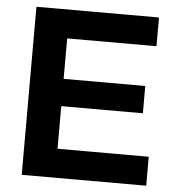

<svg xmlns="http://www.w3.org/2000/svg" viewBox="-51 -751 749 799"><g transform="rotate(5 323.5 -351.0)"><path d="M208 -299H549V-413H208V-582H581V-702H69V0H589V-121H208Z"/></g></svg>

Font: Geom SemiBold
Style: Bold
Weight: 600
Version: Version 1.102